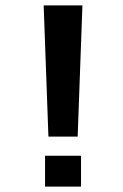

<svg xmlns="http://www.w3.org/2000/svg" viewBox="-20 -687 453 707"><path d="M158.3 -184.1 140.8 -667H283.5L266 -184.1ZM145.9 0V-113.6H278.4V0Z"/></svg>

Font: Maven Pro
Style: Regular
Weight: 400
Designer: Joe Prince
Foundry: Joe Prince
Version: Version 2.103